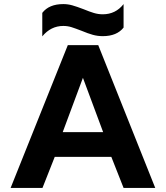

<svg xmlns="http://www.w3.org/2000/svg" viewBox="-20 -920 812 940"><path d="M187 -857Q220 -900 290 -900Q312 -900 333.5 -894Q355 -888 389 -875Q418 -863 439.5 -856.5Q461 -850 483 -850Q546 -850 585 -900V-785Q552 -743 483 -743Q458 -743 434.5 -749.5Q411 -756 380 -769Q349 -781 330 -787Q311 -793 290 -793Q229 -793 187 -742ZM312 -699H461L740 0H585L525 -152H248L188 0H32ZM485 -273 386 -539 287 -273Z"/></svg>

Font: Prompt SemiBold
Style: Regular
Weight: 600
Designer: Katatrad Team
Foundry: CadsonDemak
Version: Version 1.000